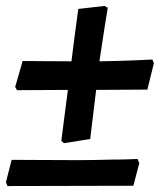

<svg xmlns="http://www.w3.org/2000/svg" viewBox="-34 -528 542 645"><path d="M300 -322Q360 -323 410.5 -325Q461 -327 478 -328L483 -316L461 -227L289 -226L269 -61L181 -47L172 -55Q174 -70 180 -117.5Q186 -165 194 -226L23 -225L17 -236L42 -323L206 -322Q214 -388 229 -498L317 -508L328 -502Q325 -485 317 -434Q309 -383 300 -322ZM414 96 -9 97 -14 84 5 9 228 10Q270 10 348 8Q382 8 402.5 7Q423 6 428 6L434 20Z"/></svg>

Font: Alegreya
Style: Bold Italic
Weight: 700
Italic angle: -7°
Designer: Juan Pablo del Peral
Foundry: Huerta Tipografica
Version: Version 2.007; ttfautohint (v1.6)